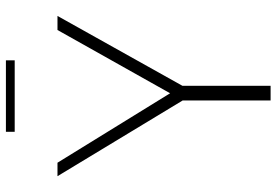

<svg xmlns="http://www.w3.org/2000/svg" viewBox="-161 -761 922 640"><g transform="rotate(-90 300.0 -441.0)"><path d="M285.2 0V-293L32.7 -710.4H77.6L309.1 -335L520 -710.4H566.9L334 -293.9V0ZM180.7 -853V-882.3H418.9V-853Z"/></g></svg>

Font: Comme Thin
Style: Regular
Weight: 250
Version: Version 1.000;gftools[0.9.27]